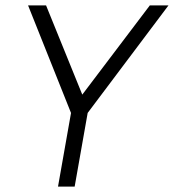

<svg xmlns="http://www.w3.org/2000/svg" viewBox="-20 -695 648 715"><path d="M246 -270.5H303.5L607.5 -675H538L282.5 -337.5H288.5L151.5 -675H84.5ZM196 0H258L312.5 -308.5H250.5Z"/></svg>

Font: Anybody UltraCondensed Thin Light
Style: Italic
Weight: 300
Italic angle: -10°
Version: Version 1.111